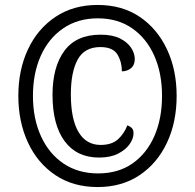

<svg xmlns="http://www.w3.org/2000/svg" viewBox="-20 -745 787 775"><path d="M374 10Q275 10 203 -38.5Q131 -87 92.5 -170.5Q54 -254 54 -358Q54 -463 93 -546Q132 -629 204 -677Q276 -725 374 -725Q473 -725 544 -677Q615 -629 654 -546Q693 -463 693 -358Q693 -252 654 -169Q615 -86 543.5 -38Q472 10 374 10ZM376 -45Q457 -45 514.5 -85Q572 -125 603 -195.5Q634 -266 634 -358Q634 -450 602.5 -520.5Q571 -591 513 -631Q455 -671 375 -671Q294 -671 235 -630.5Q176 -590 144.5 -519.5Q113 -449 113 -358Q113 -266 145.5 -195Q178 -124 237 -84.5Q296 -45 376 -45ZM380 -109Q290 -109 241 -175Q192 -241 192 -362Q192 -475 240 -540Q288 -605 386 -605Q434 -605 464 -590Q494 -575 509 -552.5Q524 -530 524 -507Q524 -482 508.5 -469.5Q493 -457 472 -457Q472 -495 454 -525Q436 -555 385 -555Q321 -555 293.5 -504.5Q266 -454 266 -364Q266 -264 297 -212Q328 -160 386 -160Q431 -160 456 -182.5Q481 -205 494 -239Q507 -234 513 -227Q519 -220 519 -207Q519 -186 503.5 -163.5Q488 -141 457 -125Q426 -109 380 -109Z"/></svg>

Font: Noto Serif Condensed Black
Style: Regular
Weight: 900
Width: 3
Designer: Monotype Design Team
Foundry: Monotype Imaging Inc.
Version: Version 2.015; ttfautohint (v1.8.4.7-5d5b)